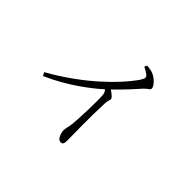

<svg xmlns="http://www.w3.org/2000/svg" viewBox="-164 -1024 1329 1329"><g transform="rotate(45 500.0 -359.5)"><path d="M593 -740C639 -717 653 -705 653 -690C653 -682 645 -666 626 -640C557 -545 391 -369 130 -223L143 -198C317 -274 451 -382 512 -437C525 -421 528 -410 529 -391C533 -347 528 -168 521 -106C517 -73 509 -54 509 -36C509 -7 524 40 553 40C571 40 578 32 578 -4C578 -66 573 -221 580 -369C581 -393 589 -406 589 -417C589 -430 567 -447 541 -464C608 -529 657 -583 693 -624C721 -655 737 -653 737 -670C737 -694 696 -735 661 -748C642 -756 623 -757 602 -759Z"/></g></svg>

Font: Kiri Minchoo Light
Style: Regular
Weight: 300
Designer: Ryoko NISHIZUKA 西塚涼子 (kana & ideographs); Frank Grießhammer (Latin, Greek & Cyrillic);
akenotsuki.com/eyeben/fonts/ (U+
Foundry: Adobe
akenotsuki.com/eyeben/fonts/
Version: Version 4.002;hotconv 1.0.119;makeotfexe 2.5.65604